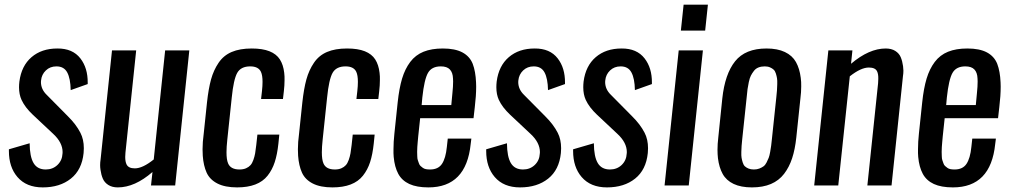

<svg xmlns="http://www.w3.org/2000/svg" viewBox="-20 -794 4329 822"><path d="M163.1 8.3Q92.8 8.3 54.7 -36.1Q18.1 -78.6 18.1 -147.5Q18.1 -150.9 18.1 -154.8L106.9 -180.7Q107.4 -123 123.8 -95.7Q140.1 -68.4 175.8 -68.4Q205.6 -68.4 225.8 -87.6Q246.1 -106.9 247.6 -136.2Q248 -139.6 248 -142.6Q248 -183.6 208 -220.7L120.1 -303.2Q87.4 -334 72.3 -366.2Q61.5 -389.6 61.5 -420.4Q61.5 -432.1 63 -444.8Q71.8 -512.2 115 -549.3Q158.2 -586.4 225.6 -586.4Q291 -586.9 324.2 -543.9Q356 -502.9 355.5 -439.9Q355.5 -437 355.5 -434.1L282.7 -408.2Q281.7 -458 267.8 -483.9Q253.9 -509.8 221.7 -509.8Q194.3 -509.8 176.3 -492.4Q158.2 -475.1 155.8 -449.7Q155.3 -446.3 155.3 -442.9Q155.3 -411.6 180.2 -387.7L271 -295.9Q305.7 -261.7 324.2 -225.6Q338.9 -197.3 338.9 -159.2Q338.9 -148.9 337.9 -138.7Q330.6 -66.9 283.4 -29.3Q236.3 8.3 163.1 8.3Z M484.4 8.3Q460 8.3 443.6 -2.2Q427.2 -12.7 420.2 -29.3Q413.1 -45.9 410.2 -67.4Q408.7 -77.1 408.7 -87.4Q408.7 -99.1 410.6 -110.8L459.5 -578.1H563L517.1 -140.6Q516.1 -130.4 516.1 -122.1Q516.1 -101.6 522 -89.8Q530.3 -73.2 557.1 -73.2Q590.8 -73.2 638.2 -111.3L687 -578.1H790.5L730 0H626.5L632.8 -57.6Q557.1 8.3 484.4 8.3Z M995.1 8.3Q943.4 8.3 910.9 -8.3Q878.4 -24.9 864.7 -54.7Q851.1 -85 848.1 -127Q847.2 -140.1 847.2 -154.8Q847.2 -185.5 852.1 -221.2L866.2 -355.5Q872.6 -414.1 883.5 -453.9Q894.5 -493.7 915.8 -525.1Q937 -556.6 971.9 -571.5Q1006.8 -586.4 1057.6 -586.4Q1104 -586.4 1133.8 -574.5Q1163.6 -562.5 1178.2 -539.6Q1192.9 -516.6 1196.8 -482.4Q1198.7 -467.3 1198.2 -450.7Q1198.2 -428.7 1195.3 -403.8L1191.4 -370.1H1097.7L1101.6 -404.3Q1104 -426.3 1104 -443.4Q1104 -471.7 1097.2 -486.3Q1086.4 -509.8 1051.3 -509.8Q1011.2 -509.8 995.6 -481.9Q980 -454.1 972.2 -376.5L953.1 -195.8Q949.7 -164.6 949.7 -142.1Q949.7 -110.4 956.5 -94.7Q967.3 -68.4 1005.4 -68.4Q1021.5 -68.4 1033.2 -73.5Q1044.9 -78.6 1052.2 -86.7Q1059.6 -94.7 1064.7 -109.1Q1069.8 -123.5 1072.3 -137.5Q1074.7 -151.4 1077.1 -172.9L1082 -217.8H1175.8L1171.9 -179.2Q1167 -132.8 1156.2 -99.9Q1145.5 -66.9 1125.5 -41.7Q1105.5 -16.6 1073 -4.2Q1040.5 8.3 995.1 8.3Z M1403.3 8.3Q1351.6 8.3 1319.1 -8.3Q1286.6 -24.9 1272.9 -54.7Q1259.3 -85 1256.3 -127Q1255.4 -140.1 1255.4 -154.8Q1255.4 -185.5 1260.3 -221.2L1274.4 -355.5Q1280.8 -414.1 1291.7 -453.9Q1302.7 -493.7 1324 -525.1Q1345.2 -556.6 1380.1 -571.5Q1415 -586.4 1465.8 -586.4Q1512.2 -586.4 1542 -574.5Q1571.8 -562.5 1586.4 -539.6Q1601.1 -516.6 1605 -482.4Q1606.9 -467.3 1606.4 -450.7Q1606.4 -428.7 1603.5 -403.8L1599.6 -370.1H1505.9L1509.8 -404.3Q1512.2 -426.3 1512.2 -443.4Q1512.2 -471.7 1505.4 -486.3Q1494.6 -509.8 1459.5 -509.8Q1419.4 -509.8 1403.8 -481.9Q1388.2 -454.1 1380.4 -376.5L1361.3 -195.8Q1357.9 -164.6 1357.9 -142.1Q1357.9 -110.4 1364.7 -94.7Q1375.5 -68.4 1413.6 -68.4Q1429.7 -68.4 1441.4 -73.5Q1453.1 -78.6 1460.4 -86.7Q1467.8 -94.7 1472.9 -109.1Q1478 -123.5 1480.5 -137.5Q1482.9 -151.4 1485.4 -172.9L1490.2 -217.8H1584L1580.1 -179.2Q1575.2 -132.8 1564.5 -99.9Q1553.7 -66.9 1533.7 -41.7Q1513.7 -16.6 1481.2 -4.2Q1448.7 8.3 1403.3 8.3Z M1814 8.3Q1764.2 8.3 1732.4 -6.3Q1700.7 -21 1685.1 -49.8Q1669.4 -79.1 1665.5 -122.1Q1664.1 -137.7 1664.6 -155.3Q1664.6 -186 1668.5 -222.2L1682.6 -356Q1689 -416 1701.4 -457.5Q1713.9 -499 1736.3 -528.8Q1758.8 -558.6 1793.2 -572.5Q1827.6 -586.4 1876 -586.4Q1928.2 -586.4 1959.7 -569.6Q1991.2 -552.7 2003.9 -520.5Q2016.1 -488.3 2018.1 -441.4Q2018.6 -432.6 2018.6 -423.3Q2018.6 -383.8 2012.7 -335.4L2007.3 -288.1H1778.8L1770.5 -210Q1769 -193.4 1768.3 -186Q1767.6 -178.7 1766.6 -164.6Q1765.6 -150.4 1765.9 -143.8Q1766.1 -137.2 1766.4 -125.7Q1766.6 -114.3 1768.6 -108.9Q1770.5 -103.5 1773.2 -95.5Q1775.9 -87.4 1780.3 -83.5Q1784.7 -79.6 1790.3 -75.4Q1795.9 -71.3 1803.7 -69.8Q1811.5 -68.4 1821.3 -68.4Q1856 -68.4 1872.1 -92.3Q1888.2 -116.2 1893.1 -165L1897 -200.7H1998L1995.1 -177.2Q1976.1 8.3 1814 8.3ZM1785.2 -344.2H1912.1L1917 -396.5Q1919.9 -423.8 1919.9 -445.3Q1919.4 -452.1 1919.4 -458Q1918.5 -483.4 1906 -496.6Q1893.6 -509.8 1867.2 -509.8Q1828.1 -509.8 1812.3 -481.9Q1796.4 -454.1 1788.1 -376.5Z M2206.5 8.3Q2136.2 8.3 2098.1 -36.1Q2061.5 -78.6 2061.5 -147.5Q2061.5 -150.9 2061.5 -154.8L2150.4 -180.7Q2150.9 -123 2167.2 -95.7Q2183.6 -68.4 2219.2 -68.4Q2249 -68.4 2269.3 -87.6Q2289.6 -106.9 2291 -136.2Q2291.5 -139.6 2291.5 -142.6Q2291.5 -183.6 2251.5 -220.7L2163.6 -303.2Q2130.9 -334 2115.7 -366.2Q2105 -389.6 2105 -420.4Q2105 -432.1 2106.4 -444.8Q2115.2 -512.2 2158.4 -549.3Q2201.7 -586.4 2269 -586.4Q2334.5 -586.9 2367.7 -543.9Q2399.4 -502.9 2398.9 -439.9Q2398.9 -437 2398.9 -434.1L2326.2 -408.2Q2325.2 -458 2311.3 -483.9Q2297.4 -509.8 2265.1 -509.8Q2237.8 -509.8 2219.7 -492.4Q2201.7 -475.1 2199.2 -449.7Q2198.7 -446.3 2198.7 -442.9Q2198.7 -411.6 2223.6 -387.7L2314.5 -295.9Q2349.1 -261.7 2367.7 -225.6Q2382.3 -197.3 2382.3 -159.2Q2382.3 -148.9 2381.3 -138.7Q2374 -66.9 2326.9 -29.3Q2279.8 8.3 2206.5 8.3Z M2578.6 8.3Q2508.3 8.3 2470.2 -36.1Q2433.6 -78.6 2433.6 -147.5Q2433.6 -150.9 2433.6 -154.8L2522.5 -180.7Q2522.9 -123 2539.3 -95.7Q2555.7 -68.4 2591.3 -68.4Q2621.1 -68.4 2641.4 -87.6Q2661.6 -106.9 2663.1 -136.2Q2663.6 -139.6 2663.6 -142.6Q2663.6 -183.6 2623.5 -220.7L2535.6 -303.2Q2502.9 -334 2487.8 -366.2Q2477.1 -389.6 2477.1 -420.4Q2477.1 -432.1 2478.5 -444.8Q2487.3 -512.2 2530.5 -549.3Q2573.7 -586.4 2641.1 -586.4Q2706.5 -586.9 2739.7 -543.9Q2771.5 -502.9 2771 -439.9Q2771 -437 2771 -434.1L2698.2 -408.2Q2697.3 -458 2683.3 -483.9Q2669.4 -509.8 2637.2 -509.8Q2609.9 -509.8 2591.8 -492.4Q2573.7 -475.1 2571.3 -449.7Q2570.8 -446.3 2570.8 -442.9Q2570.8 -411.6 2595.7 -387.7L2686.5 -295.9Q2721.2 -261.7 2739.7 -225.6Q2754.4 -197.3 2754.4 -159.2Q2754.4 -148.9 2753.4 -138.7Q2746.1 -66.9 2699 -29.3Q2651.9 8.3 2578.6 8.3Z M2825.2 0 2885.7 -578.1H2989.3L2928.7 0ZM2895 -663.1 2906.7 -773.9H3010.7L2999 -663.1Z M3284.7 -198.7 3303.7 -378.4Q3305.7 -397 3306.4 -407.2Q3307.1 -417.5 3307.6 -433.8Q3308.1 -450.2 3306.6 -459Q3305.2 -467.8 3301.8 -479Q3298.3 -490.2 3292.2 -495.8Q3286.1 -501.5 3276.6 -505.6Q3267.1 -509.8 3253.9 -509.8Q3238.8 -509.8 3227.1 -505.1Q3215.3 -500.5 3207.5 -490.2Q3199.7 -480 3194.6 -470Q3189.5 -460 3185.8 -442.4Q3182.1 -424.8 3180.4 -412.4Q3178.7 -399.9 3176.8 -378.4L3157.7 -198.7Q3155.8 -179.7 3155 -169.7Q3154.3 -159.7 3153.8 -143.6Q3153.3 -127.4 3154.8 -118.7Q3156.2 -109.9 3159.7 -98.6Q3163.1 -87.4 3169.2 -81.8Q3175.3 -76.2 3184.8 -72.3Q3194.3 -68.4 3207.5 -68.4Q3220.7 -68.4 3231.2 -72.5Q3241.7 -76.7 3249 -82Q3256.3 -87.4 3262 -98.6Q3267.6 -109.9 3271 -118.4Q3274.4 -127 3277.3 -143.6Q3280.3 -160.2 3281.5 -169.9Q3282.7 -179.7 3284.7 -198.7ZM3053.7 -116.7Q3051.8 -133.8 3051.8 -152.8Q3051.8 -177.7 3055.2 -205.6L3072.3 -372.1Q3083.5 -477.1 3127.2 -531.7Q3170.9 -586.4 3261.7 -586.4Q3308.6 -586.4 3340.3 -571.3Q3372.1 -556.2 3387.7 -528.3Q3403.3 -500.5 3408.2 -460.9Q3410.6 -443.4 3410.2 -423.8Q3410.2 -399.4 3406.7 -372.1L3389.2 -205.6Q3383.8 -154.3 3371.3 -116.5Q3358.9 -78.6 3336.9 -49.8Q3314.9 -21 3280.5 -6.3Q3246.1 8.3 3199.2 8.3Q3152.3 8.3 3120.8 -6.6Q3089.4 -21.5 3074 -49.3Q3058.6 -77.1 3053.7 -116.7Z M3465.8 0 3526.4 -578.1H3629.4L3623.5 -521Q3700.7 -586.4 3772 -586.4Q3796.4 -586.4 3813 -575.9Q3829.6 -565.4 3836.4 -548.8Q3843.3 -532.2 3846.2 -510.7Q3847.2 -501.5 3847.7 -491.7Q3847.7 -479.5 3845.7 -467.3L3796.9 0H3693.4L3739.3 -437.5Q3740.2 -447.8 3740.2 -456.5Q3740.7 -477.1 3734.9 -488.8Q3727.1 -504.9 3699.7 -504.9Q3666 -504.9 3618.2 -467.3L3568.8 0Z M4059.6 8.3Q4009.8 8.3 3978 -6.3Q3946.3 -21 3930.7 -49.8Q3915 -79.1 3911.1 -122.1Q3909.7 -137.7 3910.2 -155.3Q3910.2 -186 3914.1 -222.2L3928.2 -356Q3934.6 -416 3947 -457.5Q3959.5 -499 3981.9 -528.8Q4004.4 -558.6 4038.8 -572.5Q4073.2 -586.4 4121.6 -586.4Q4173.8 -586.4 4205.3 -569.6Q4236.8 -552.7 4249.5 -520.5Q4261.7 -488.3 4263.7 -441.4Q4264.2 -432.6 4264.2 -423.3Q4264.2 -383.8 4258.3 -335.4L4252.9 -288.1H4024.4L4016.1 -210Q4014.6 -193.4 4013.9 -186Q4013.2 -178.7 4012.2 -164.6Q4011.2 -150.4 4011.5 -143.8Q4011.7 -137.2 4012 -125.7Q4012.2 -114.3 4014.2 -108.9Q4016.1 -103.5 4018.8 -95.5Q4021.5 -87.4 4025.9 -83.5Q4030.3 -79.6 4035.9 -75.4Q4041.5 -71.3 4049.3 -69.8Q4057.1 -68.4 4066.9 -68.4Q4101.6 -68.4 4117.7 -92.3Q4133.8 -116.2 4138.7 -165L4142.6 -200.7H4243.7L4240.7 -177.2Q4221.7 8.3 4059.6 8.3ZM4030.8 -344.2H4157.7L4162.6 -396.5Q4165.5 -423.8 4165.5 -445.3Q4165 -452.1 4165 -458Q4164.1 -483.4 4151.6 -496.6Q4139.2 -509.8 4112.8 -509.8Q4073.7 -509.8 4057.9 -481.9Q4042 -454.1 4033.7 -376.5Z"/></svg>

Font: Oswald
Style: Regular
Weight: 400
Designer: Vernon Adams
Foundry: Vernon Adams
Version: 3.0; ttfautohint (v0.94.23-7a4d-dirty) -l 8 -r 50 -G 200 -x 